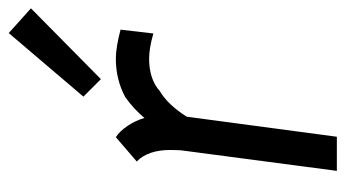

<svg xmlns="http://www.w3.org/2000/svg" viewBox="-200 -608 809 450"><g transform="rotate(-90 205.0 -383.5)"><path d="M360 -506 351 -429Q317 -439 292 -439Q244 -439 216 -414Q184 -395 156 -351L109 1H29L76 -355Q78 -367 78 -389Q78 -442 51 -468L108 -517Q122 -508 134.5 -489.5Q147 -471 153 -450Q175 -476 202 -495Q243 -517 292 -517Q318 -517 360 -506ZM203 -593 352 -768 410 -716 244 -552Z"/></g></svg>

Font: Bellota Text
Style: Bold Italic
Weight: 700
Italic angle: -7.5°
Designer: Kemie Guaida
Foundry: Kemie Guaida
Version: Version 4.001